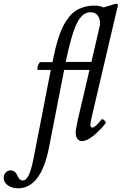

<svg xmlns="http://www.w3.org/2000/svg" viewBox="-168 -745 654 1032"><path d="M273.9 13.2Q256.3 13.2 247.6 0.7Q238.8 -11.7 238.8 -33.2Q238.8 -48.3 250 -100.1L313 -369.1H176.8L95.2 48.8Q52.2 267.1 -71.8 267.1Q-103 267.1 -125.5 251.5Q-147.9 235.8 -147.9 210.9Q-147.9 193.4 -137.2 182.1Q-126.5 170.9 -111.8 170.9Q-86.4 170.9 -75.2 198.2Q-63 225.1 -45.9 225.1Q-27.3 225.1 -13.4 196.3Q0.5 167.5 13.2 102.1L105 -369.1H36.1Q32.2 -370.6 33 -379.9Q33.7 -389.2 39.1 -400.1Q44.4 -411.1 49.8 -411.1H113.8Q122.6 -453.6 130.4 -485.6Q138.2 -517.6 149.4 -550.8Q160.6 -584 172.9 -607.4Q185.1 -630.9 201.9 -652.3Q218.8 -673.8 238.5 -686.8Q258.3 -699.7 284.2 -707.3Q310.1 -714.8 340.8 -714.8Q368.2 -714.8 388.2 -705.1Q422.4 -714.4 440.9 -721.2Q452.6 -725.1 458 -725.1Q465.8 -725.1 465.8 -717.8Q465.8 -711.4 462.9 -704.1L325.2 -117.2Q317.9 -84.5 317.9 -75.2Q317.9 -59.1 328.1 -59.1Q342.8 -59.1 377 -102.1Q382.3 -108.4 392.8 -98.1Q403.3 -87.9 399.9 -83Q373.5 -48.3 336.7 -17.6Q299.8 13.2 273.9 13.2ZM317.9 -679.2Q274.9 -679.2 245.6 -620.6Q216.3 -562 185.1 -412.1H323.2L369.1 -609.9Q371.6 -640.6 358.6 -659.9Q345.7 -679.2 317.9 -679.2Z"/></svg>

Font: Junicode SmCond Medium
Style: Italic
Weight: 500
Width: 4
Italic angle: -11°
Designer: Peter S. Baker
Version: Version 2.206